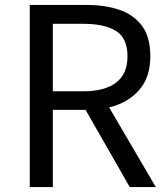

<svg xmlns="http://www.w3.org/2000/svg" viewBox="-20 -754 676 774"><path d="M100 0V-734H330Q405 -734 462.5 -714Q520 -694 553 -649Q586 -604 586 -527Q586 -442 540.5 -390.5Q495 -339 420 -321L608 0H503L325 -311H193V0ZM193 -386H316Q402 -386 448 -421Q494 -456 494 -527Q494 -600 448 -629Q402 -658 316 -658H193Z"/></svg>

Font: Chiron Sans HK TT
Style: Regular
Weight: 400
Designer: Ryoko NISHIZUKA 西塚涼子 (kana, bopomofo & ideographs); Paul D. Hunt (Latin, Greek & Cyrillic); Sandoll Communications 산돌커뮤니
Foundry: Adobe
Version: Version 2.022;hotconv 1.0.109;makeotfexe 2.5.65596